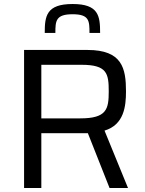

<svg xmlns="http://www.w3.org/2000/svg" viewBox="-20 -937 722 957"><path d="M342 -866C425 -866 426 -833 426 -773H479C479 -857 472 -917 342 -917C211 -917 203 -857 203 -773H256C256 -833 258 -866 342 -866ZM526 0H618L501 -286C598 -315 608 -407 608 -481C608 -597 589 -688 416 -688H100V0H186V-273H418ZM380 -347H186V-614H387C514 -614 522 -570 522 -481C522 -393 512 -347 380 -347Z"/></svg>

Font: Saira UNSAM
Style: Regular
Weight: 400
Designer: Hector Gatti with collaboration of the Omnibus-Type team
Foundry: Omnibus-Type
Version: Version 0.072;PS 000.072;hotconv 1.0.88;makeotf.lib2.5.64775